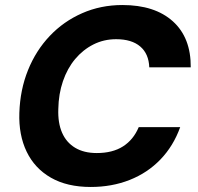

<svg xmlns="http://www.w3.org/2000/svg" viewBox="-20 -732 786 764"><path d="M341 12Q247 12 182.5 -25Q118 -62 86 -128.5Q54 -195 57 -283Q60 -375 91.5 -453Q123 -531 178 -589Q233 -647 307 -679.5Q381 -712 467 -712Q596 -712 668 -647Q740 -582 739 -464H574Q572 -518 538 -547Q504 -576 442 -576Q393 -576 351.5 -555Q310 -534 279 -497Q248 -460 230.5 -409Q213 -358 212 -298Q210 -243 227 -204Q244 -165 279 -144Q314 -123 365 -123Q428 -123 469.5 -149.5Q511 -176 532 -226H697Q670 -151 618.5 -97.5Q567 -44 496 -16Q425 12 341 12Z"/></svg>

Font: DM Sans 17pt Black
Style: Italic
Weight: 900
Italic angle: -10°
Version: Version 4.004;gftools[0.9.30]